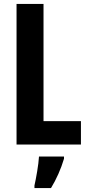

<svg xmlns="http://www.w3.org/2000/svg" viewBox="-20 -734 446 975"><path d="M64 0H391V-119H201V-714H64ZM305 72V61H178C176 101 163 173 155 208V221H239C266 177 290 123 305 72Z"/></svg>

Font: Noto Sans Devanagari ExtraCondensed
Style: Bold
Weight: 700
Width: 2
Designer: Jelle Bosma - Monotype Design Team
Foundry: Monotype Imaging Inc.
Version: Version 2.004